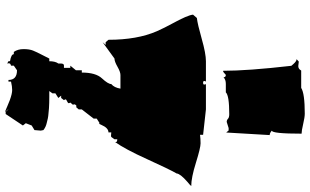

<svg xmlns="http://www.w3.org/2000/svg" viewBox="-246 -911 1187 735"><g transform="rotate(90 347.5 -543.5)"><path d="M417 -827.6Q345.7 -827.6 333.5 -814.5Q317.9 -814.5 301.3 -814.5Q284.7 -814.5 275.9 -805.7Q275.9 -814.5 266.6 -814.5Q255.9 -803.7 251 -803.7Q251 -898.4 231.9 -1065.4Q230.5 -1066.9 225.1 -1073.2Q214.4 -1085.4 206.5 -1085.4L215.8 -1093.8L232.9 -1091.8Q244.1 -1091.8 250 -1103H316.4Q337.9 -1116.7 415 -1116.7Q428.7 -1116.7 454.6 -1110.6Q480.5 -1104.5 491.7 -1104.5Q491.7 -990.7 480 -990.7Q489.3 -982.4 497.1 -982.4L487.3 -815.9L479.5 -825.2H470.2L446.8 -817.9Q439.5 -817.9 434.6 -822.8Q429.7 -827.6 417 -827.6ZM223.1 -182.1Q223.1 -194.8 230.5 -194.8H239.7V-219.2H231.4L249 -240.7V-263.2H257.8Q257.8 -316.4 279.8 -340.1Q301.8 -363.8 301.8 -376Q315.4 -387.2 319.3 -411.1H267.1Q255.4 -411.1 235.4 -399.7Q215.3 -388.2 204.1 -388.2L141.6 -342.8L151.9 -354.5H141.6L132.3 -365.2Q132.3 -475.1 99.6 -550.3Q85.4 -582 71.3 -607.4Q37.6 -668.9 36.1 -689L48.8 -703.6Q73.2 -706.5 129.2 -722.4Q185.1 -738.3 214.4 -738.3H292.5Q290 -735.8 290 -731.7Q290 -727.5 296.9 -727.5Q303.7 -727.5 303.7 -731.7Q303.7 -735.8 301.8 -738.3H398.9L496.1 -727.5V-715.8Q511.7 -717.8 528.8 -717.8Q545.9 -717.8 603 -700Q660.2 -682.1 692.4 -682.1Q689 -677.7 675.8 -667Q645 -640.1 644 -626Q627.4 -597.2 589.1 -512.7Q550.8 -428.2 523.4 -390.1Q523.9 -391.1 523.9 -393.1Q523.9 -398.9 513.2 -398.9V-388.2L504.4 -376Q502.4 -375 498.5 -375L486.8 -376V-365.2Q469.7 -365.2 458 -337.9Q454.1 -328.6 452.6 -328.6Q452.6 -330.1 451.7 -331.5L434.1 -320.3V-308.6L398.9 -263.2V-251.5L389.6 -240.7Q388.7 -242.7 386.2 -242.7Q383.8 -242.7 381.6 -239.7Q379.4 -236.8 379.4 -234.1Q379.4 -231.4 381.3 -229.5L372.6 -219.2Q375 -215.8 375 -212.9Q375 -210 367.7 -206.8Q360.4 -203.6 360.4 -201.2Q360.4 -198.7 363.3 -194.8L355 -184.1H346.2L355 -173.3L337.4 -162.1V-150.9L328.6 -138.7Q342.3 -138.7 351.6 -138.7Q360.8 -138.7 373.5 -138.4Q386.2 -138.2 393.8 -137.5Q401.4 -136.7 413.3 -135.7Q425.3 -134.8 433.3 -133.1Q441.4 -131.3 450.7 -128.9Q466.3 -125.5 478 -116.2L480 -106L478 -82L460.4 -71.3L451.7 -48.8L460.4 -37.6L416.5 28.3H407.7L398.9 17.6Q398.9 20 403.3 24.4Q407.7 28.8 407.7 30.8Q404.8 29.8 387.2 22.2Q369.6 14.6 362.8 12.2Q338.4 3.4 324.7 3.4Q311 3.4 292.5 7.8V17.6H286.1Q286.1 -15.1 249 -15.1L231.4 -2.9V7.8Q222.2 9.8 222.2 16.1L223.1 22.5L214.4 17.6V11.7Q187.5 7.3 187.5 -2.9H178.7Q168 -18.1 168 -40.3Q168 -62.5 173.6 -76.4Q179.2 -90.3 190.2 -111.3Q201.2 -132.3 204.1 -138.7H214.4Q214.4 -161.6 223.1 -173.3Z"/></g></svg>

Font: Butcherman Caps
Style: Regular
Weight: 400
Version: Version 001.003